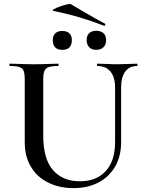

<svg xmlns="http://www.w3.org/2000/svg" viewBox="-20 -952 741 986"><path d="M571 -503Q571 -555 547.5 -584Q524 -613 480 -613Q478 -613 478 -619Q478 -625 480 -625Q505 -625 530.5 -623.5Q556 -622 586 -622Q612 -622 637.5 -623.5Q663 -625 684 -625Q686 -625 686 -619Q686 -613 684 -613Q644 -613 623 -584Q602 -555 602 -503V-223Q602 -150 571.5 -97Q541 -44 486 -15Q431 14 357 14Q284 14 227 -14.5Q170 -43 138.5 -96Q107 -149 107 -222V-544Q107 -573 101.5 -587.5Q96 -602 79.5 -607.5Q63 -613 31 -613Q28 -613 28 -619Q28 -625 31 -625Q56 -625 87.5 -623.5Q119 -622 154 -622Q191 -622 222 -623.5Q253 -625 278 -625Q281 -625 281 -619Q281 -613 278 -613Q245 -613 229 -607Q213 -601 207.5 -586Q202 -571 202 -542V-257Q202 -135 252.5 -78Q303 -21 390 -21Q475 -21 523 -73.5Q571 -126 571 -222ZM514 -820Q454 -843 393 -861.5Q332 -880 254 -896Q245 -898 256 -904.5Q267 -911 286 -918Q305 -925 322 -929Q339 -933 343 -931Q384 -907 426.5 -882Q469 -857 518 -831Q522 -830 520.5 -824.5Q519 -819 514 -820ZM300 -696Q251 -696 251 -747Q251 -768 263.5 -780.5Q276 -793 300 -793Q324 -793 336.5 -780.5Q349 -768 349 -747Q349 -696 300 -696ZM474 -696Q451 -696 438 -709.5Q425 -723 425 -747Q425 -769 438 -781.5Q451 -794 474 -794Q498 -794 511.5 -781.5Q525 -769 525 -747Q525 -723 511.5 -709.5Q498 -696 474 -696Z"/></svg>

Font: Cormorant Light SemiBold
Style: Regular
Weight: 600
Version: Version 4.000